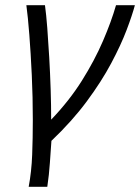

<svg xmlns="http://www.w3.org/2000/svg" viewBox="-20 -538 542 743"><path d="M91 185Q102 126 104.5 61Q107 -4 107 -74Q107 -162 103 -247.5Q99 -333 93.5 -403.5Q88 -474 82 -518H154Q159 -482 163 -429.5Q167 -377 170.5 -316Q174 -255 176 -193Q178 -131 178 -75Q248 -148 297 -226Q346 -304 378.5 -379.5Q411 -455 429 -518H502Q492 -480 470 -422Q448 -364 410.5 -293.5Q373 -223 316 -146Q259 -69 179 7Q176 47 173 92.5Q170 138 163 185Z"/></svg>

Font: Ubuntu Sans
Style: Italic
Weight: 400
Italic angle: -13.5°
Designer: Dalton Maag Ltd
Foundry: Dalton Maag Ltd
Version: Version 1.006